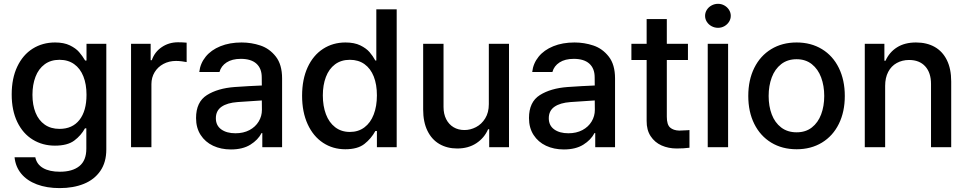

<svg xmlns="http://www.w3.org/2000/svg" viewBox="-20 -755 4963 985"><path d="M54.7 51.8H161.1Q168.5 88.4 201.2 107.2Q233.9 126 287.1 126Q351.6 126 387.2 97.2Q422.9 68.4 422.9 7.8V-96.7H416Q396 -60.1 361.1 -33.9Q326.2 -7.8 261.7 -7.8Q198.7 -7.8 148.2 -38.6Q97.7 -69.3 68.8 -128.9Q40 -188.5 40 -270.5Q40 -353 68.6 -413.3Q97.2 -473.6 147.7 -505.4Q198.2 -537.1 262.7 -537.1Q308.1 -537.1 338.6 -522.2Q369.1 -507.3 385.7 -488Q402.3 -468.8 417 -444.3H423.8V-530.3H525.4V11.7Q525.4 77.6 494.6 122.1Q463.9 166.5 410.2 188.2Q356.4 210 286.1 210Q219.7 210 169.2 190.9Q118.7 171.9 89.1 136.2Q59.6 100.6 54.7 51.8ZM423.8 -268.6Q423.8 -322.8 407.7 -363.3Q391.6 -403.8 360.4 -426Q329.1 -448.2 285.2 -448.2Q240.2 -448.2 209 -425Q177.7 -401.9 162.1 -361.1Q146.5 -320.3 146.5 -268.6Q146.5 -216.3 162.4 -177Q178.2 -137.7 209.5 -115.7Q240.7 -93.8 285.2 -93.8Q351.6 -93.8 387.7 -139.9Q423.8 -186 423.8 -268.6Z M652.3 -530.3H752.9V-446.3H758.8Q773.4 -488.8 810.1 -513.4Q846.7 -538.1 893.6 -538.1Q916 -538.1 937.5 -536.1V-436.5Q928.7 -438.5 912.8 -440.4Q897 -442.4 882.8 -442.4Q847.2 -442.4 818.4 -427Q789.6 -411.6 773.2 -384.5Q756.8 -357.4 756.8 -323.2V0H652.3Z M1184.1 -308.6Q1217.3 -311 1256.6 -313.2Q1295.9 -315.4 1323.2 -316.4L1322.8 -358.4Q1322.8 -403.8 1295.4 -428.5Q1268.1 -453.1 1215.3 -453.1Q1170.9 -453.1 1142.6 -434.8Q1114.3 -416.5 1106 -385.7H1002.4Q1007.3 -429.7 1035.2 -464.1Q1063 -498.5 1110.6 -517.8Q1158.2 -537.1 1219.2 -537.1Q1269.5 -537.1 1316.2 -521.5Q1362.8 -505.9 1395 -464.8Q1427.2 -423.8 1427.2 -352.5V0H1325.7V-72.3H1321.8Q1303.7 -37.1 1264.4 -12.7Q1225.1 11.7 1164.6 11.7Q1113.8 11.7 1073.2 -7.3Q1032.7 -26.4 1009.3 -62.7Q985.8 -99.1 985.8 -149.4Q985.8 -231.9 1041.5 -267.1Q1097.2 -302.2 1184.1 -308.6ZM1188 -71.3Q1229 -71.3 1259.8 -87.6Q1290.5 -104 1307.1 -131.6Q1323.7 -159.2 1323.7 -191.4L1323.2 -239.7L1198.7 -231.4Q1145.5 -227.5 1116.5 -207.3Q1087.4 -187 1087.4 -148.4Q1087.4 -111.3 1115 -91.3Q1142.6 -71.3 1188 -71.3Z M1529.8 -263.7Q1529.8 -348.1 1558.3 -409.9Q1586.9 -471.7 1637.5 -504.4Q1688 -537.1 1752.4 -537.1Q1797.9 -537.1 1828.4 -522.2Q1858.9 -507.3 1875.7 -487.8Q1892.6 -468.3 1905.8 -444.3H1910.6V-707H2015.1V0H1913.6V-83H1905.8Q1884.3 -43.9 1849.6 -16.6Q1814.9 10.7 1751.5 10.7Q1687.5 10.7 1637.2 -22.5Q1586.9 -55.7 1558.3 -117.9Q1529.8 -180.2 1529.8 -263.7ZM1913.6 -265.6Q1913.6 -321.3 1897.5 -362.3Q1881.3 -403.3 1850.1 -425.8Q1818.8 -448.2 1774.9 -448.2Q1730 -448.2 1698.7 -424.8Q1667.5 -401.4 1651.9 -360.1Q1636.2 -318.8 1636.2 -265.6Q1636.2 -211.4 1652.1 -168.9Q1668 -126.5 1699.5 -102.3Q1731 -78.1 1774.9 -78.1Q1818.4 -78.1 1849.6 -101.6Q1880.9 -125 1897.2 -167.5Q1913.6 -210 1913.6 -265.6Z M2487.8 -530.3H2591.3V0H2489.7V-91.8H2483.9Q2464.8 -47.4 2423.8 -20.3Q2382.8 6.8 2325.7 6.8Q2273.9 6.8 2234.4 -16.1Q2194.8 -39.1 2172.9 -84Q2150.9 -128.9 2150.9 -193.4V-530.3H2255.4V-206.1Q2255.4 -170.4 2269 -143.6Q2282.7 -116.7 2306.9 -102.3Q2331.1 -87.9 2362.8 -87.9Q2393.1 -87.9 2421.9 -102.8Q2450.7 -117.7 2469.2 -147.7Q2487.8 -177.7 2487.8 -220.7Z M2892.1 -308.6Q2925.3 -311 2964.6 -313.2Q3003.9 -315.4 3031.2 -316.4L3030.8 -358.4Q3030.8 -403.8 3003.4 -428.5Q2976.1 -453.1 2923.3 -453.1Q2878.9 -453.1 2850.6 -434.8Q2822.3 -416.5 2814 -385.7H2710.4Q2715.3 -429.7 2743.2 -464.1Q2771 -498.5 2818.6 -517.8Q2866.2 -537.1 2927.2 -537.1Q2977.5 -537.1 3024.2 -521.5Q3070.8 -505.9 3103 -464.8Q3135.3 -423.8 3135.3 -352.5V0H3033.7V-72.3H3029.8Q3011.7 -37.1 2972.4 -12.7Q2933.1 11.7 2872.6 11.7Q2821.8 11.7 2781.2 -7.3Q2740.7 -26.4 2717.3 -62.7Q2693.8 -99.1 2693.8 -149.4Q2693.8 -231.9 2749.5 -267.1Q2805.2 -302.2 2892.1 -308.6ZM2896 -71.3Q2937 -71.3 2967.8 -87.6Q2998.5 -104 3015.1 -131.6Q3031.7 -159.2 3031.7 -191.4L3031.2 -239.7L2906.7 -231.4Q2853.5 -227.5 2824.5 -207.3Q2795.4 -187 2795.4 -148.4Q2795.4 -111.3 2823 -91.3Q2850.6 -71.3 2896 -71.3Z M3509.3 -447.3H3400.9V-156.2Q3400.9 -115.7 3417.7 -100.8Q3434.6 -85.9 3464.4 -85Q3478 -85 3507.3 -86.9Q3510.3 -87.9 3517.1 -87.9V2.9Q3487.8 6.8 3451.7 6.8Q3409.2 6.8 3374 -8.8Q3338.9 -24.4 3317.9 -56.4Q3296.9 -88.4 3297.4 -134.8V-447.3H3219.2V-530.3H3297.4V-657.2H3400.9V-530.3H3509.3Z M3610.8 -530.3H3715.3V0H3610.8ZM3597.2 -673.8Q3597.2 -690.4 3606.2 -704.6Q3615.2 -718.8 3630.6 -727.1Q3646 -735.4 3663.6 -735.4Q3681.2 -735.4 3696 -727.1Q3710.9 -718.8 3720 -704.6Q3729 -690.4 3729 -673.8Q3729 -657.2 3720 -643.1Q3710.9 -628.9 3696 -620.6Q3681.2 -612.3 3663.6 -612.3Q3646 -612.3 3630.6 -620.6Q3615.2 -628.9 3606.2 -643.1Q3597.2 -657.2 3597.2 -673.8Z M3818.8 -262.7Q3818.8 -344.7 3849.6 -406.7Q3880.4 -468.8 3936.5 -502.9Q3992.7 -537.1 4066.9 -537.1Q4140.6 -537.1 4196.8 -502.9Q4252.9 -468.8 4283.4 -406.5Q4314 -344.2 4314 -262.7Q4314 -181.2 4283.4 -119.4Q4252.9 -57.6 4196.8 -23.4Q4140.6 10.7 4066.9 10.7Q3992.7 10.7 3936.5 -23.4Q3880.4 -57.6 3849.6 -119.4Q3818.8 -181.2 3818.8 -262.7ZM4208.5 -262.7Q4208.5 -314.9 4192.6 -357.7Q4176.8 -400.4 4144.8 -425.8Q4112.8 -451.2 4066.9 -451.2Q4020 -451.2 3987.5 -425.8Q3955.1 -400.4 3939.2 -357.7Q3923.3 -314.9 3923.3 -262.7Q3923.3 -210.4 3939.2 -168.2Q3955.1 -126 3987.5 -101.1Q4020 -76.2 4066.9 -76.2Q4113.3 -76.2 4145 -101.1Q4176.8 -126 4192.6 -168.2Q4208.5 -210.4 4208.5 -262.7Z M4521 0H4416.5V-530.3H4517.1V-443.4H4522.9Q4542.5 -487.3 4582 -512.2Q4621.6 -537.1 4679.2 -537.1Q4734.4 -537.1 4774.9 -514.4Q4815.4 -491.7 4837.6 -446.8Q4859.9 -401.9 4859.9 -336.9V0H4756.3V-324.2Q4756.3 -381.8 4726.6 -414.6Q4696.8 -447.3 4644 -447.3Q4608.4 -447.3 4580.3 -431.6Q4552.2 -416 4536.6 -386Q4521 -356 4521 -314.5Z"/></svg>

Font: Pretendard Std Medium
Style: Regular
Weight: 500
Designer: Base glyphs from Inter by Rasmus Andersson; Hangeul glyphs from Noto Sans CJK(Source Han Sans) by Jang Soo-young and Kan
Foundry: Kil Hyung-jin
Version: Version 1.309